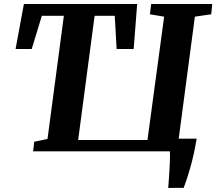

<svg xmlns="http://www.w3.org/2000/svg" viewBox="-20 -763 1090 968"><path d="M828 184.5Q829.5 167 831.2 142.8Q833 118.5 834.5 92.2Q836 66 836.8 41.8Q837.5 17.5 836.5 0H147L152.5 -48.5L219.5 -62.5L302 -683.5H191L140 -516H58.5L100.5 -743H671.5L654 -516H568L558.5 -683.5H457L374 -57H723.5L807.5 -679L736 -691L742 -743H1050L1045 -691L962.5 -679L881 -64H971.5Q964.5 -21.5 956 16.5Q947.5 54.5 938.2 86.2Q929 118 920.8 143Q912.5 168 906 184Z"/></svg>

Font: Merriweather ExtraBold
Style: Italic
Weight: 800
Italic angle: -7.8°
Version: Version 2.101